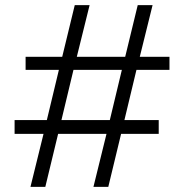

<svg xmlns="http://www.w3.org/2000/svg" viewBox="-20 -730 720 750"><path d="M642 -457H513L466 -261H600V-207H453L403 0H345L396 -207H207L157 0H99L150 -207H37V-261H163L210 -457H80V-508H223L272 -710H330L280 -508H469L518 -710H576L526 -508H642ZM409 -261 456 -457H267L220 -261Z"/></svg>

Font: PTCRaleway
Style: Regular
Weight: 400
Designer: Matt McInerney, Pablo Impallari, Rodrigo Fuenzalida
Foundry: Matt McInerney, Pablo Impallari, Rodrigo Fuenzalida
Version: Version 3.000g; ttfautohint (v1.5) -l 8 -r 28 -G 28 -x 14 -D